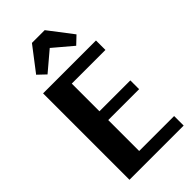

<svg xmlns="http://www.w3.org/2000/svg" viewBox="-287 -1025 1100 1100"><g transform="rotate(-45 263.0 -475.0)"><path d="M59.2 0V-700H487.8V-623.4H179.6L215.1 -656V-43L178.6 -77.3H498.3V0ZM136.9 -328V-399.1H465.3V-328ZM154.1 -758.7 106.7 -803.7 218.5 -949.6H321.9L433.7 -803.7L386.3 -758.7L270.2 -857Z"/></g></svg>

Font: Sutasoma
Style: Regular
Weight: 400
Designer: Izhar Fathurrohim, Akbar Rohmanto, Arusyal Khofiqoini
Foundry: Kiwari Kolektiv
Version: Version 1.102